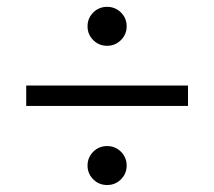

<svg xmlns="http://www.w3.org/2000/svg" viewBox="-20 -626 626 561"><path d="M56.6 -316.4V-376H529.3V-316.4ZM293 -85.4Q269 -85.4 252.4 -102.1Q235.8 -118.7 235.8 -142.1Q235.8 -166 252.4 -182.6Q269 -199.2 293 -199.2Q316.9 -199.2 333.5 -182.6Q350.1 -166 350.1 -142.1Q350.1 -118.7 333.5 -102.1Q316.9 -85.4 293 -85.4ZM293 -492.2Q269 -492.2 252.4 -508.8Q235.8 -525.4 235.8 -549.3Q235.8 -572.8 252.4 -589.4Q269 -606 293 -606Q316.9 -606 333.5 -589.4Q350.1 -572.8 350.1 -549.3Q350.1 -525.4 333.3 -508.8Q316.4 -492.2 293 -492.2Z"/></svg>

Font: Cascadia Code NF Light
Style: Regular
Weight: 300
Monospace: yes
Designer: Aaron Bell
Foundry: Saja Typeworks
Version: Version 2404.023; ttfautohint (v1.8.4)